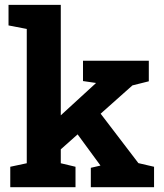

<svg xmlns="http://www.w3.org/2000/svg" viewBox="-20 -782 683 802"><path d="M601.6 -442.4 533.2 -425.3 400.4 -307.1 558.1 -100.6 623.5 -85.4V0H359.4V-81.1L399.4 -90.3L398.4 -92.3L304.2 -220.7L233.9 -158.2V-100.1L295.4 -85.4V0H22.9V-85.4L91.8 -100.1V-661.1L15.6 -675.8V-761.7H233.9V-300.3L379.9 -434.1L380.9 -435.5L326.7 -443.4V-528.3H601.6Z"/></svg>

Font: Suwannaphum
Style: Bold
Weight: 700
Designer: Danh Hong
Version: Version 8.002; ttfautohint (v1.8.3)